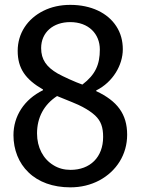

<svg xmlns="http://www.w3.org/2000/svg" viewBox="-20 -764 586 800"><path d="M272.9 16.6C317.4 16.6 357.4 6.8 393.6 -12.2C465.8 -50.8 509.8 -120.6 509.8 -202.6C509.8 -289.1 468.3 -343.3 380.9 -384.3V-387.2C450.7 -421.9 491.7 -493.2 491.7 -558.6C491.7 -594.2 482.9 -626.5 464.8 -654.3C428.7 -710.4 359.4 -743.7 272.9 -743.7C231.4 -743.7 193.8 -735.4 160.6 -718.8C93.8 -685.5 53.7 -624.5 53.7 -552.2C53.7 -479.5 85.4 -433.6 159.2 -391.1V-388.2C80.6 -349.6 36.1 -280.3 36.1 -200.7C36.1 -140.1 58.1 -84.5 98.6 -45.9C140.1 -5.4 200.7 16.6 272.9 16.6ZM396 -557.6C396 -495.6 377.9 -453.1 323.2 -411.6C308.1 -417 290 -424.3 269.5 -433.6C248.5 -442.9 232.4 -451.2 220.7 -457.5C173.3 -484.9 151.4 -516.1 151.4 -563.5C151.4 -629.4 201.7 -671.9 272.5 -671.9C349.1 -671.9 396 -623 396 -557.6ZM409.7 -193.4C409.7 -108.9 355.5 -56.2 273.9 -56.2C247.6 -56.2 223.6 -62.5 202.6 -75.7C159.7 -101.6 134.3 -149.9 134.3 -208C134.3 -274.4 163.1 -328.1 217.8 -363.8C233.4 -357.4 254.4 -348.6 280.3 -338.4C300.3 -330.1 314.9 -323.7 324.2 -318.4C347.2 -306.2 364.3 -293.9 376.5 -282.7C400.4 -259.8 409.7 -234.4 409.7 -193.4Z"/></svg>

Font: SG Kara SemiBold
Style: Regular
Weight: 400
Designer: Damoon Khanjanzadeh
Version: Version 1.000